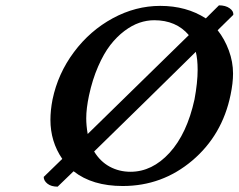

<svg xmlns="http://www.w3.org/2000/svg" viewBox="-20 -680 885 712"><path d="M835 -328.1Q804.2 -178.7 692.9 -84.5Q581.5 9.8 435.1 9.8Q322.3 9.8 252.9 -44.9Q231.9 -23.9 193.8 12.2Q169.9 12.2 156 1.2Q142.1 -9.8 142.1 -23.9L210.9 -90.8Q167 -154.8 167 -235.8Q167 -271 174.8 -311Q194.8 -407.2 254.2 -486.8Q313.5 -566.4 398.2 -612.3Q482.9 -658.2 574.2 -658.2Q671.4 -658.2 743.2 -611.8Q747.1 -615.2 792 -660.2Q816.4 -660.2 831.5 -649.4Q846.7 -638.7 845.2 -625L787.1 -567.9Q813 -535.2 828.6 -492.9Q844.2 -450.7 844.2 -407.2Q844.2 -372.1 835 -328.1ZM701.2 -311Q712.9 -374 712.9 -420.9Q712.9 -460.9 706.1 -487.8Q532.2 -316.4 329.1 -118.2Q351.6 -81.1 386.7 -62Q421.9 -43 463.9 -43Q544.4 -43 608.9 -113.5Q673.3 -184.1 701.2 -311ZM551.8 -605Q524.4 -605 497.1 -595.7Q469.7 -586.4 441.4 -565.2Q413.1 -543.9 388.9 -512.7Q364.7 -481.4 343.8 -433.3Q322.8 -385.3 310.1 -326.2Q299.8 -277.8 299.8 -241.2Q299.8 -214.4 305.2 -183.1Q367.2 -244.1 491.9 -365.7Q616.7 -487.3 680.2 -549.8Q633.3 -605 551.8 -605Z"/></svg>

Font: Linear Smooth
Style: Bold Italic
Weight: 700
Designer: Philipp H. Poll, Flanker
Foundry: Philipp H. Poll, reworked by Flanker
Version: Version 1.061 | FøM Fix